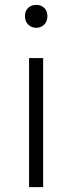

<svg xmlns="http://www.w3.org/2000/svg" viewBox="-20 -773 297 793"><path d="M100.1 0V-533.2H158.2V0ZM129.9 -658.2Q109.9 -658.2 96.4 -671.4Q83 -684.6 83 -707Q83 -728 96.4 -740.5Q109.9 -752.9 129.9 -752.9Q149.4 -752.9 162.6 -740.5Q175.8 -728 175.8 -707Q175.8 -684.6 162.6 -671.4Q149.4 -658.2 129.9 -658.2Z"/></svg>

Font: Source Han Sans CN Light
Style: Regular
Weight: 300
Designer: Ryoko NISHIZUKA  (kana, bopomofo & ideographs); Paul D. Hunt (Latin, Greek & Cyrillic); Sandoll Communications , Soo-you
Foundry: Adobe
Version: Version 2.000;hotconv 1.0.107;makeotfexe 2.5.65593